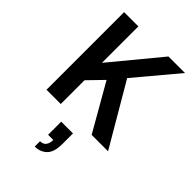

<svg xmlns="http://www.w3.org/2000/svg" viewBox="-286 -791 1200 1200"><g transform="rotate(45 314.0 -191.5)"><path d="M68 0V-686H194V-364L460 -686H606L373 -408L612 0H467L290 -309L194 -210V0ZM267 303V256Q295 256 307.5 238Q320 220 320 192H274V76H378V169Q378 242 346.5 272.5Q315 303 267 303Z"/></g></svg>

Font: Archivo SemiCondensed SemiBold
Style: Regular
Weight: 600
Width: 4
Designer: Hector Gatti
Foundry: Omnibus-Type
Version: Version 2.001; ttfautohint (v1.8.3)